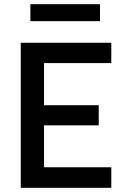

<svg xmlns="http://www.w3.org/2000/svg" viewBox="-20 -896 593 916"><path d="M457 -795V-876H125V-795ZM511 0V-98H190V-298H451V-394H190V-595H511V-692H79V0Z"/></svg>

Font: RazerF5 SemiBold
Style: Regular
Weight: 600
Foundry: Razer Inc.
Version: Version 2